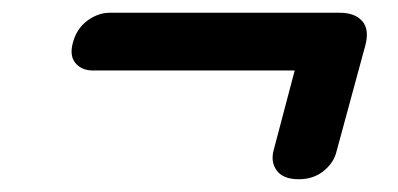

<svg xmlns="http://www.w3.org/2000/svg" viewBox="-20 -449 624 301"><path d="M94.5 -383Q100.5 -404.5 117.2 -416.8Q134 -429 152 -429H513Q536.5 -429 548 -415.8Q559.5 -402.5 552.5 -377L507 -209.5Q502.5 -193 486.8 -180.5Q471 -168 448.5 -168Q424 -168 414 -181.5Q404 -195 409 -213.5L442 -338.5H125.5Q108 -338.5 98.2 -350.2Q88.5 -362 94.5 -383Z"/></svg>

Font: Fraunces 9pt Soft
Style: Bold Italic
Weight: 700
Italic angle: -16°
Version: Version 1.000;[b76b70a41]